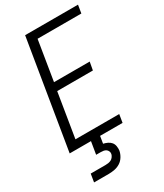

<svg xmlns="http://www.w3.org/2000/svg" viewBox="-233 -823 965 1132"><g transform="rotate(-30 250.0 -257.5)"><path d="M18 0 139 -735H499L490 -680H192L148 -410H391L381 -355H138L89 -55H387L378 0ZM57 220 66 165H166Q176 165 186 163.5Q196 162 205 157.5Q214 153 220.5 144Q227 135 229 126Q231 116 227 107Q223 98 215.5 93Q208 88 199 86.5Q190 85 180 85H149L163 0H225L217 49Q231 52 245 58.5Q259 65 268 76Q277 87 279.5 102.5Q282 118 280 133Q276 153 264.5 171.5Q253 190 235.5 201Q218 212 197.5 216Q177 220 157 220Z"/></g></svg>

Font: Iosevka Curly Light
Style: Italic
Weight: 300
Italic angle: -9°
Monospace: yes
Designer: Belleve Invis
Foundry: Belleve Invis
Version: Version 22.1.2; ttfautohint (v1.8.4)